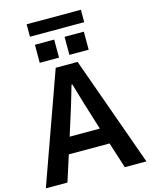

<svg xmlns="http://www.w3.org/2000/svg" viewBox="-162 -1226 1035 1325"><g transform="rotate(-15 355.5 -564.0)"><path d="M247.1 -301.8H462.9L405.3 -487.3Q385.7 -551.8 358.4 -645.5H352.5Q344.7 -617.2 328.6 -563.5Q312.5 -509.8 305.7 -487.3ZM-3.9 0 277.3 -786.1H433.6L714.8 0H560.5L501 -185.5H210L150.4 0ZM179.7 -847.7V-976.6H317.4V-847.7ZM161.1 -1039.1V-1127.9H548.8V-1039.1ZM391.6 -847.7V-976.6H529.3V-847.7Z"/></g></svg>

Font: Gothic A1 ExtraBold
Style: Regular
Weight: 800
Designer: HanYang I&C Co.,Ltd.
Foundry: HanYang I&C Co.,Ltd.
Version: Version 2.50